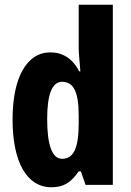

<svg xmlns="http://www.w3.org/2000/svg" viewBox="-20 -780 551 810"><path d="M197 10C249 10 279 -10 312 -57H321L341 0H456V-760H312V-578C312 -553 316 -523 319 -479H314C285 -535 243 -559 192 -559C93 -559 33 -453 33 -276C33 -98 92 10 197 10ZM242 -110C201 -110 179 -165 179 -278C179 -382 200 -435 242 -435C291 -435 312 -391 312 -292V-260C312 -156 291 -110 242 -110Z"/></svg>

Font: Noto Sans Sinhala UI ExtraCondensed ExtraBold
Style: Regular
Weight: 800
Width: 2
Designer: Jelle Bosma - Monotype Design Team
Foundry: Monotype Imaging Inc.
Version: Version 2.006